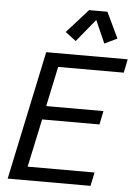

<svg xmlns="http://www.w3.org/2000/svg" viewBox="-62 -998 738 1044"><g transform="rotate(5 307.0 -475.5)"><path d="M20 0 168.9 -703.1H613.8L598.6 -628.9H240.7L194.3 -411.1H506.8L491.7 -336.9H178.7L122.6 -74.2H487.8L472.2 0ZM323.2 -777.3 265.1 -821.8 381.3 -951.2H481.4L548.3 -810.5L479.5 -777.3L424.8 -901.4Z"/></g></svg>

Font: Schibsted Grotesk
Style: Italic
Weight: 400
Italic angle: -12°
Designer: Bakken & Baeck AS, Henrik Kongsvoll
Foundry: Schibsted ASA
Version: Version 1.100; ttfautohint (v1.8.4.7-5d5b);gftools[0.9.25]